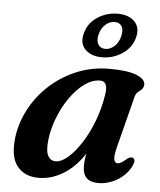

<svg xmlns="http://www.w3.org/2000/svg" viewBox="-52 -755 678 813"><g transform="rotate(5 287.0 -349.0)"><path d="M461.5 -147Q451.5 -108 455 -93.2Q458.5 -78.5 470 -78.5Q483.5 -78.5 505 -98Q522 -112.5 533 -107Q548 -99.5 532.5 -69.5Q513 -32.5 474.8 -10.2Q436.5 12 395.5 12Q329 12 329 -54Q329 -65.5 330.2 -78.2Q331.5 -91 335 -108Q298 -50.5 247.2 -19.2Q196.5 12 142 12Q83.5 12 51.8 -26.2Q20 -64.5 28.5 -145Q35 -206.5 64.8 -265.2Q94.5 -324 144.2 -371Q194 -418 259.5 -446Q325 -474 402.5 -474Q480.5 -474 518.2 -458Q556 -442 553.5 -418.5Q552 -405.5 544.5 -399Q537 -392.5 529 -385.8Q521 -379 517.5 -366ZM169 -148.5Q164.5 -102 175.8 -83Q187 -64 207.5 -64Q232 -64 260.2 -88.5Q288.5 -113 315.5 -155Q342.5 -197 363 -250.8Q383.5 -304.5 392.5 -363.5Q402 -421 366 -421Q333 -421 300 -397Q267 -373 239.2 -333.2Q211.5 -293.5 192.8 -245.2Q174 -197 169 -148.5ZM365 -520Q318.5 -520 293.2 -545.8Q268 -571.5 280 -615Q291.5 -659 330.2 -684.2Q369 -709.5 416 -709.5Q463 -709.5 488 -683.8Q513 -658 501.5 -615Q490 -572 451.2 -546Q412.5 -520 365 -520ZM406 -673.5Q385 -673.5 367.2 -658Q349.5 -642.5 342.5 -615Q336 -588 345.8 -572.2Q355.5 -556.5 376 -556.5Q397 -556.5 414.5 -572.5Q432 -588.5 438.5 -615Q445.5 -642.5 436.2 -658Q427 -673.5 406 -673.5Z"/></g></svg>

Font: Fraunces 9pt S000 SemiBold
Style: Italic
Weight: 600
Italic angle: -16°
Version: Version 1.000; ttfautohint (v1.8.3)